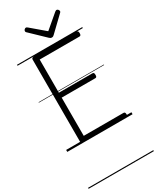

<svg xmlns="http://www.w3.org/2000/svg" viewBox="-359 -1221 1381 1689"><g transform="rotate(-30 331.5 -377.0)"><path d="M169 0Q155 0 148.5 -5.5Q142 -11 142 -23V-856Q142 -866 149 -870.5Q156 -875 170 -875H600Q608 -875 612.5 -869.5Q617 -864 617 -850Q617 -836 612.5 -830.5Q608 -825 600 -825H196V-488H538Q546 -488 550 -482.5Q554 -477 554 -463Q554 -449 550 -443.5Q546 -438 538 -438H196V-50H600Q608 -50 612.5 -44.5Q617 -39 617 -25Q617 -11 612.5 -5.5Q608 0 600 0ZM542 -1129Q550 -1129 557 -1121.5Q564 -1114 564 -1105Q564 -1103 563.5 -1100Q563 -1097 559 -1093L411 -951Q406 -946 400.5 -942.5Q395 -939 386 -939Q377 -939 372 -942.5Q367 -946 361 -951L213 -1093Q209 -1097 208.5 -1100.5Q208 -1104 208 -1106Q208 -1115 215.5 -1122Q223 -1129 230 -1129Q235 -1129 239 -1126.5Q243 -1124 247 -1121L386 -1003L525 -1121Q530 -1124 533.5 -1126.5Q537 -1129 542 -1129ZM0 365H663V375H0ZM0 -20H663V0H0ZM0 -505H663V-500H0ZM0 -885H663V-875H0Z"/></g></svg>

Font: Playwrite GB J Guides
Style: Regular
Weight: 400
Designer: Veronika Burian, José Scaglione
Foundry: TypeTogether
Version: Version 1.003